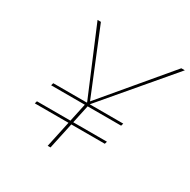

<svg xmlns="http://www.w3.org/2000/svg" viewBox="-149 -800 935 943"><g transform="rotate(30 318.5 -329.0)"><path d="M637 -658 316 -280H506L502 -266H312L290 -163H481L477 -149H287L255 0H239L271 -149H80L84 -163H274L296 -266H105L109 -280H299L300 -282L142 -658H161L310 -293L617 -658Z"/></g></svg>

Font: EauTestText Thin
Style: Italic
Weight: 250
Italic angle: -12°
Designer: Christian Thalmann (Catharsis Fonts)
Version: Version 0.001;PS 000.001;hotconv 1.0.88;makeotf.lib2.5.64775